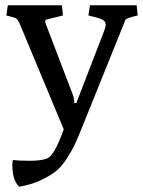

<svg xmlns="http://www.w3.org/2000/svg" viewBox="-20 -493 545 732"><path d="M29 117Q53 120 93 120Q138 120 160 111Q188 99 223 0L57 -398Q49 -417 42.5 -422Q36 -427 4 -434L10 -473H216L220 -434L159 -419Q152 -418 152 -411Q152 -410 156 -398L258 -131Q263 -117 263 -100H271L377 -375Q383 -391 383 -399Q383 -412 368.5 -419Q354 -426 317 -434L323 -473H501L505 -434Q461 -424 458 -417L300 -25Q280 25 268 51.5Q256 78 235 111Q214 144 191 161.5Q168 179 133.5 195Q99 211 53 219Q27 193 27 137Q27 131 29 117Z"/></svg>

Font: Poly
Style: Regular
Weight: 400
Designer: Jos Nicols Silva Schwarzenberg
Foundry: Jose Nicolas Silva Schwarzenberg
Version: Version 1.001